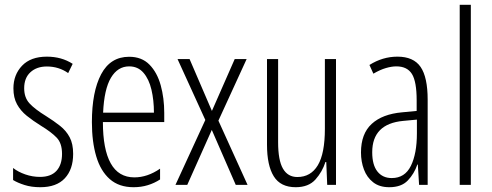

<svg xmlns="http://www.w3.org/2000/svg" viewBox="-20 -780 2074 810"><path d="M288.6 -130.9Q288.6 -65.4 253.4 -27.8Q218.3 9.8 149.9 9.8Q112.8 9.8 83.5 0.5Q54.2 -8.8 35.2 -20.5V-71.3Q56.6 -54.7 86.7 -44.2Q116.7 -33.7 148.9 -33.7Q194.8 -33.7 218.3 -59.3Q241.7 -85 241.7 -130.9Q241.7 -175.8 219.2 -199.2Q196.8 -222.7 152.8 -249.5Q119.1 -270.5 93 -291.5Q66.9 -312.5 51.8 -340.1Q36.6 -367.7 36.6 -407.2Q36.6 -464.4 73 -502.7Q109.4 -541 177.7 -541Q239.7 -541 286.6 -510.7L267.6 -471.7Q228 -499.5 177.7 -499.5Q134.8 -499.5 108.4 -475.3Q82 -451.2 82 -407.7Q82 -368.2 104.5 -343.8Q127 -319.3 174.8 -290Q207.5 -269.5 233.4 -249Q259.3 -228.5 273.9 -200.9Q288.6 -173.3 288.6 -130.9Z M524.9 -540.5Q578.1 -540.5 610.6 -507.3Q643.1 -474.1 658 -420.2Q672.9 -366.2 672.9 -303.7V-265.1H414.1Q414.1 -150.4 447 -91.1Q480 -31.7 546.9 -31.7Q602.1 -31.7 655.3 -68.4V-22.9Q631.3 -7.3 603.5 1.2Q575.7 9.8 543.5 9.8Q481.9 9.8 443.1 -24.4Q404.3 -58.6 386 -120.4Q367.7 -182.1 367.7 -264.6Q367.7 -393.1 406.7 -466.8Q445.8 -540.5 524.9 -540.5ZM524.9 -500Q476.6 -500 448 -451.9Q419.4 -403.8 415 -304.7H629.4Q629.4 -357.4 618.9 -401.9Q608.4 -446.3 585.2 -473.1Q562 -500 524.9 -500Z M846.2 -273.9 729 -530.8H779.8L874 -312L970.2 -530.8H1020.5L901.4 -271L1024.4 0H974.6L873.5 -231.9L770 0H720.2Z M1397.5 -530.8V0H1360.4L1356.4 -96.7H1353Q1339.8 -55.2 1310.8 -22.7Q1281.7 9.8 1227.5 9.8Q1163.6 9.8 1135 -36.1Q1106.4 -82 1106.4 -169.4V-530.8H1153.3V-180.2Q1153.3 -103.5 1173.8 -68.4Q1194.3 -33.2 1234.4 -33.2Q1291 -33.2 1320.8 -82.8Q1350.6 -132.3 1350.6 -236.8V-530.8Z M1656.7 -541Q1724.6 -541 1754.4 -497.6Q1784.2 -454.1 1784.2 -359.4V0H1748L1742.7 -85.9H1740.7Q1727.5 -46.9 1700.4 -18.6Q1673.3 9.8 1622.1 9.8Q1580.6 9.8 1554.2 -11Q1527.8 -31.7 1515.4 -64.9Q1502.9 -98.1 1502.9 -136.7Q1502.9 -215.8 1548.1 -257.3Q1593.3 -298.8 1676.8 -306.2L1737.8 -312V-356.9Q1737.8 -436 1717.8 -468Q1697.8 -500 1651.9 -500Q1632.3 -500 1607.9 -492.9Q1583.5 -485.8 1555.2 -469.2L1538.6 -505.9Q1594.2 -541 1656.7 -541ZM1738.8 -275.4 1681.2 -270Q1550.3 -257.8 1550.3 -137.7Q1550.3 -84 1572.3 -56.4Q1594.2 -28.8 1632.8 -28.8Q1688 -28.8 1713.4 -80.3Q1738.8 -131.8 1738.8 -217.3Z M1966.3 0H1919.4V-759.8H1966.3Z"/></svg>

Font: Open Sans Condensed Light
Style: Regular
Weight: 300
Width: 3
Designer: Monotype Design Team
Foundry: Monotype Imaging Inc.
Version: Version 3.003; ttfautohint (v1.8.4)